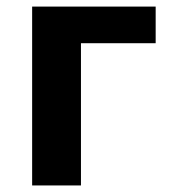

<svg xmlns="http://www.w3.org/2000/svg" viewBox="-20 -566 518 586"><path d="M455.1 -545.9V-434.1H227.1V0H78.1V-545.9Z"/></svg>

Font: NotoSans-Bold
Style: Bold
Weight: 700
Designer: Monotype Design team
Foundry: Monotype Imaging Inc.
Version: Version 1.04